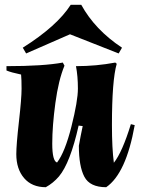

<svg xmlns="http://www.w3.org/2000/svg" viewBox="-20 -766 587 801"><path d="M309 -158Q316 -198 325 -240L308 -242Q273 -86 226 -30Q202 -2 171 15Q113 15 80.5 -23Q48 -61 48 -123Q48 -162 59 -259Q70 -356 70 -395.5Q70 -435 68 -455Q25 -464 7 -472V-490Q161 -490 242 -505L249 -492Q224 -432 211 -336Q198 -240 198 -167Q198 -94 218 -88Q251 -131 278 -238Q305 -345 305 -396.5Q305 -448 297 -490Q382 -490 461 -505L467 -500Q447 -431 447 -244Q447 -147 455 -87Q490 -131 526 -248L542 -244Q506 -42 423 15Q355 15 332 -28.5Q309 -72 309 -158ZM475 -543 272 -623 89 -543 75 -567Q218 -657 275 -746H319Q376 -642 489 -567Z"/></svg>

Font: Almendra
Style: Bold Italic
Weight: 700
Italic angle: -12°
Designer: Ana Sanfelippo
Foundry: Ana Sanfelippo
Version: Version 1.004